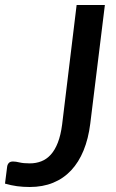

<svg xmlns="http://www.w3.org/2000/svg" viewBox="-38 -740 463 768"><path d="M323 -245Q315.5 -185 296.2 -138Q277 -91 246.5 -58.5Q216 -26 174.5 -9Q133 8 81 8Q54 8 30.2 4.8Q6.5 1.5 -18 -5.5L-9.5 -72.5Q-8.5 -81.5 -3 -87.8Q2.5 -94 14 -94Q25 -94 40.5 -90.2Q56 -86.5 81.5 -86.5Q106 -86.5 127.2 -94.8Q148.5 -103 165.2 -121.5Q182 -140 193.5 -169.8Q205 -199.5 210.5 -242L268.5 -720H381.5Z"/></svg>

Font: Lato SemiBold
Style: Italic
Weight: 600
Italic angle: -7°
Designer: Lukasz Dziedzic with Adam Twardoch and Botio Nikoltchev
Foundry: tyPoland Lukasz Dziedzic
Version: Version 2.015; 2015-08-06; http://www.latofonts.com/